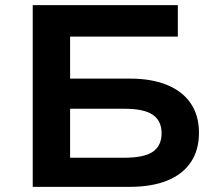

<svg xmlns="http://www.w3.org/2000/svg" viewBox="-20 -725 841 745"><path d="M107 0V-705H670V-583H252V-420H484Q568 -420 628 -395.5Q688 -371 720 -324Q752 -277 752 -210Q752 -142 720 -95Q688 -48 628 -24Q568 0 484 0ZM252 -113H463Q540 -113 573.5 -136.5Q607 -160 607 -208Q607 -256 573 -279.5Q539 -303 463 -303H252Z"/></svg>

Font: Nunito Sans 7pt SemiExpanded
Style: Bold
Weight: 700
Width: 6
Designer: Vernon Adams
Foundry: Vernon Adams
Version: Version 3.101;gftools[0.9.27]